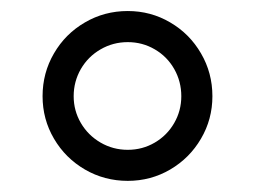

<svg xmlns="http://www.w3.org/2000/svg" viewBox="-20 -734 466 350"><path d="M57.6 -558.6Q57.6 -601.1 78.4 -636.7Q99.1 -672.4 134.8 -693.1Q170.4 -713.9 212.9 -713.9Q254.9 -713.9 290.3 -693.1Q325.7 -672.4 346.4 -636.7Q367.2 -601.1 367.2 -558.6Q367.2 -516.6 346.4 -481.2Q325.7 -445.8 290.3 -425Q254.9 -404.3 212.9 -404.3Q170.4 -404.3 134.8 -425Q99.1 -445.8 78.4 -481.2Q57.6 -516.6 57.6 -558.6ZM310.5 -558.6Q310.5 -585.4 297.6 -608.2Q284.7 -630.9 262.2 -644Q239.7 -657.2 212.9 -657.2Q186 -657.2 163.3 -644Q140.6 -630.9 127.4 -608.2Q114.3 -585.4 114.3 -558.6Q114.3 -532.2 127.4 -509.8Q140.6 -487.3 163.3 -474.1Q186 -460.9 212.9 -460.9Q239.7 -460.9 262.2 -474.1Q284.7 -487.3 297.6 -509.8Q310.5 -532.2 310.5 -558.6Z"/></svg>

Font: Pretendard JP Light
Style: Regular
Weight: 300
Designer: Base glyphs from Inter by Rasmus Andersson; Hangeul glyphs from Noto Sans CJK(Source Han Sans) by Jang Soo-young and Kan
Foundry: Kil Hyung-jin
Version: Version 1.309